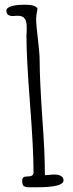

<svg xmlns="http://www.w3.org/2000/svg" viewBox="-20 -789 309 813"><path d="M74 -23Q74 -34 79 -38Q84 -42 100 -42Q122 -42 122 -59Q122 -158 107 -351Q92 -545 92 -639Q92 -648 93 -656V-675Q93 -722 59 -722H48L36 -721Q7 -721 7 -743Q7 -769 88 -769Q131 -769 139 -752Q133 -725 133 -710Q133 -683 141 -619Q148 -562 148 -527Q148 -456 159 -291Q170 -145 170 -53V-47Q174 -47 181 -48Q188 -49 195 -49Q199 -50 207 -50Q249 -50 249 -25Q249 4 135 4H119H105Q88 4 81 -1Q74 -6 74 -23Z"/></svg>

Font: Amatic SC
Style: Bold
Weight: 700
Designer: Multiple Designers
Foundry: Vernon Adams
Version: Version 2.505